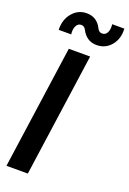

<svg xmlns="http://www.w3.org/2000/svg" viewBox="-181 -1037 739 1097"><g transform="rotate(20 188.5 -488.0)"><path d="M258.8 -824.2Q199.7 -824.2 168.9 -880.9Q159.2 -902.8 139.2 -902.8Q119.1 -902.8 109.1 -882.8Q99.1 -862.8 103 -832H26.9Q24.9 -894 59.6 -935.1Q94.2 -976.1 146 -976.1Q208 -976.1 236.8 -918.9Q246.6 -897 266.8 -897Q287.1 -897 297.1 -916.5Q307.1 -936 303.2 -966.8H377Q380.9 -905.8 346.9 -865Q313 -824.2 258.8 -824.2ZM118.2 -750H248L142.1 0H12.2Z"/></g></svg>

Font: Oakes Grotesk
Style: SemiBold Italic
Weight: 600
Designer: Samuel Oakes
Foundry: Samuel Oakes
Version: Version 1.0 | wf-rip DC20170320